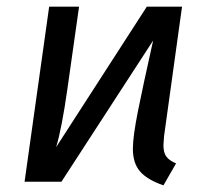

<svg xmlns="http://www.w3.org/2000/svg" viewBox="-20 -547 623 578"><path d="M472 -110Q472 -88 480.5 -76Q489 -64 510 -55L472 11Q423 -6 401.5 -31Q380 -56 380 -99Q380 -136 395.5 -213.5Q411 -291 441 -425L165 0H54L128 -527H218L183 -280Q166 -160 149 -104L422 -527H528L474 -138Q472 -116 472 -110Z"/></svg>

Font: FiraGO
Style: Italic
Weight: 400
Italic angle: -8°
Designer: bBox Type GmbH
Foundry: bBox Type GmbH
Version: Version 1.001